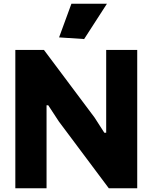

<svg xmlns="http://www.w3.org/2000/svg" viewBox="-20 -1007 816 1027"><path d="M296 -807 362 -987H552L430 -798ZM62 -740H215L486 -378L538 -297H548V-740H714V0H562L295 -357L238 -444H229V0H62Z"/></svg>

Font: Encode Sans Narrow
Style: ExtraBold
Weight: 800
Designer: Pablo Impallari, Andres Torresi
Foundry: Pablo Impallari, Andres Torresi
Version: Version 1.000; ttfautohint (v1.00) -l 8 -r 50 -G 200 -x 14 -